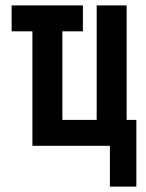

<svg xmlns="http://www.w3.org/2000/svg" viewBox="-20 -540 540 711"><path d="M387 151V0H100V-424H23V-520H287V-424H211V-96H338V-520H449V-96H485V151Z"/></svg>

Font: Iosevka Algr
Style: Bold
Weight: 700
Monospace: yes
Designer: Belleve Invis
Foundry: Belleve Invis
Version: Version 26.0.2; ttfautohint (v1.8.3)